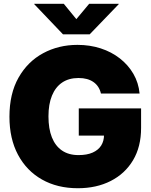

<svg xmlns="http://www.w3.org/2000/svg" viewBox="-20 -972 790 1002"><path d="M386.2 10.3Q279.3 10.3 199 -35.2Q118.7 -80.6 74 -164.3Q29.3 -248 29.3 -362.8Q29.3 -483.4 76.9 -567.1Q124.5 -650.9 205.1 -694.3Q285.6 -737.8 384.3 -737.8Q449.2 -737.8 505.6 -719.5Q562 -701.2 605.7 -667Q649.4 -632.8 676.3 -586.4Q703.1 -540 708.5 -483.9H506.8Q502.4 -502.9 492.7 -518.1Q482.9 -533.2 468 -543.7Q453.1 -554.2 433.6 -559.6Q414.1 -564.9 389.6 -564.9Q339.4 -564.9 304.4 -541.3Q269.5 -517.6 251.2 -472.9Q232.9 -428.2 232.9 -364.7Q232.9 -300.3 250.7 -255.4Q268.6 -210.4 303.5 -186.5Q338.4 -162.6 389.6 -162.6Q434.1 -162.6 463.6 -175.8Q493.2 -189 508.1 -212.6Q522.9 -236.3 522.9 -268.1L560.1 -264.2H391.1V-406.2H716.3V-304.2Q716.3 -206.1 674.3 -135.7Q632.3 -65.4 557.9 -27.6Q483.4 10.3 386.2 10.3ZM313 -952.1 378.4 -872.1 445.3 -952.1H599.6V-950.2L448.2 -793H308.6L158.7 -950.2V-952.1Z"/></svg>

Font: Inter 20pt Black
Style: Regular
Weight: 900
Version: Version 4.001;git-66647c0bb